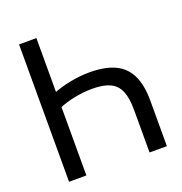

<svg xmlns="http://www.w3.org/2000/svg" viewBox="-127 -816 876 926"><g transform="rotate(-20 310.5 -352.5)"><path d="M484.2 0V-218.8Q484.2 -279 469.2 -315Q454.3 -351 420.3 -367.2Q386.4 -383.4 329.6 -383.4Q285.7 -383.4 237.3 -374Q188.9 -364.5 148.3 -345.9V-424.2Q193.4 -442.8 245 -452.6Q296.7 -462.4 343 -462.4Q422.9 -462.4 473.9 -438.4Q524.8 -414.3 549 -363.7Q573.2 -313 573.2 -232.6V0ZM71 0V-705H160V0Z"/></g></svg>

Font: TikTok Sans Light
Style: Regular
Weight: 300
Version: Version 4.000